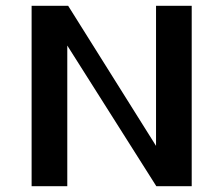

<svg xmlns="http://www.w3.org/2000/svg" viewBox="-20 -642 770 662"><path d="M518 -622H641V0H519L212 -485V0H89V-622H215L518 -139Z"/></svg>

Font: Sarpanch SemiBold
Style: Regular
Weight: 600
Designer: Manushi Parikh (Devanagari and Latin), Jyotish Sonowal (Devanagari)
Foundry: Indian Type Foundry
Version: Version 2.004;PS 1.0;hotconv 1.0.78;makeotf.lib2.5.61930; tt